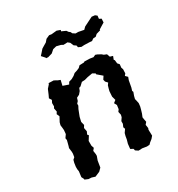

<svg xmlns="http://www.w3.org/2000/svg" viewBox="-172 -823 883 950"><g transform="rotate(-30 270.0 -348.0)"><path d="M110 -481 126 -499 127 -504 156 -503 174 -493 187 -488 180 -458 212 -447 219 -459 236 -464 252 -473 264 -483 280 -488 294 -494 304 -504 330 -505 334 -508 365 -507 384 -504 397 -510 408 -506 426 -496 434 -489 449 -483 455 -466 471 -461 464 -443 468 -438 470 -419 479 -409 477 -390 481 -379 480 -356 472 -346 484 -334 478 -318 471 -280 466 -264 469 -257 462 -238 458 -222 461 -210 464 -195 462 -177 458 -162 452 -142 445 -125 447 -112 450 -97 440 -85 443 -65 440 -57 441 -23 430 -10 416 1 407 10 392 11 367 7 346 8 331 -2 329 -12 314 -20 317 -48 323 -69 326 -87 330 -102 342 -119 338 -130 345 -146V-161L356 -177L359 -190L355 -208L363 -219L366 -241L358 -256L372 -267L366 -289L368 -319L371 -331L376 -348L384 -359L373 -371L370 -383L381 -400L353 -424V-429L338 -438L309 -433L291 -428L273 -427L256 -411L247 -408L241 -393L229 -379L213 -371L208 -355L199 -345V-334L191 -319L177 -283L173 -266L171 -257L176 -237L168 -224L172 -203L165 -188L171 -181L156 -157V-150V-130L161 -115L151 -103L154 -83V-73L146 -51L141 -20L140 -14L125 1L118 4L97 13L78 7L61 6L42 -2V-6L35 -20L39 -51L37 -64V-78L40 -99L44 -114L54 -123L57 -141V-152L54 -175L57 -184L62 -203L65 -215L63 -226L75 -243L77 -265L76 -277L74 -294L78 -309L84 -320L92 -335L85 -351L92 -362L88 -382L93 -391V-410L100 -424L91 -438L99 -455ZM328 -604 320 -623 309 -632 286 -631 275 -637 251 -643 231 -638 214 -623 190 -616 178 -617V-620L161 -639L172 -651L186 -667L199 -675L216 -685L228 -699L248 -708L261 -706L291 -709L311 -702L309 -695L333 -684L340 -674L348 -668L352 -659L366 -650H381L412 -644L424 -656L440 -664L456 -672L476 -682L494 -680L504 -672L502 -655L514 -649L513 -628L495 -617L479 -607V-603L455 -596L444 -586L429 -585L418 -577L404 -578L374 -579L358 -578L342 -585L340 -596Z"/></g></svg>

Font: Winky Rough
Style: Italic
Weight: 400
Italic angle: -8.97852°
Designer: Simon Atzbach
Foundry: typofactur
Version: Version 1.206